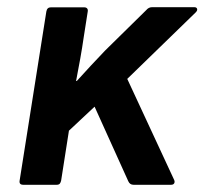

<svg xmlns="http://www.w3.org/2000/svg" viewBox="-20 -512 566 532"><path d="M44.5 0Q32.4 0 34.4 -11.7L108.4 -480Q110.4 -491.7 120.8 -491.7H213.1Q218.7 -491.7 221.4 -488.6Q224.1 -485.4 223.1 -480L212.2 -410.4Q207.8 -379.7 202.3 -349.2Q196.8 -318.6 190.8 -287.6H192.8Q212.1 -309 232.1 -330.5Q252.1 -352.1 271.4 -372.1L384.9 -483.7Q388.6 -488.1 392.6 -490.1Q396.6 -492.1 401.6 -492.1H518.3Q524.6 -492.1 526.1 -487.6Q527.6 -483 522.3 -477.7L332.6 -293.4L462.6 -13.4Q464.9 -8 462.6 -4Q460.3 0 453.9 0H349.9Q339.9 0 335.5 -9.7L242.1 -216.4L171 -149.9L149.4 -11.7Q148.4 -6.7 145.8 -3.3Q143.1 0 137.1 0Z"/></svg>

Font: Sofia Sans Hairline
Style: Italic
Weight: 1
Italic angle: -9°
Designer: Botio Nikoltchev, Ani Petrova
Foundry: lettersoup
Version: Version 4.102